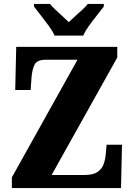

<svg xmlns="http://www.w3.org/2000/svg" viewBox="-20 -951 677 971"><path d="M40 0V-54L372 -649H212Q167 -649 154.5 -623.5Q142 -598 139 -554L135 -496H57L62 -714H573V-660L241 -66H408Q451 -66 473.5 -81.5Q496 -97 504.5 -122Q513 -147 515 -173L519 -219H597L592 0ZM256 -771Q246 -794 226.5 -820.5Q207 -847 186.5 -873Q166 -899 152 -918V-931H233Q242 -919 259.5 -902.5Q277 -886 296 -869Q315 -852 328 -839Q341 -852 360 -869Q379 -886 397 -902.5Q415 -919 424 -931H505V-918Q491 -899 470 -873Q449 -847 430 -820.5Q411 -794 401 -771Z"/></svg>

Font: Noto Serif Lao Condensed Black
Style: Regular
Weight: 900
Width: 3
Designer: Monotype Design Team
Foundry: Monotype Imaging Inc.
Version: Version 2.003; ttfautohint (v1.8.4.7-5d5b)